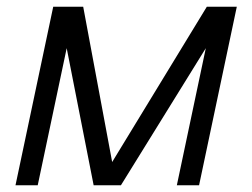

<svg xmlns="http://www.w3.org/2000/svg" viewBox="-20 -550 748 570"><path d="M26 0H92L178 -407L258 0H339L591 -407L505 0H571L683 -530H594L313 -69L227 -530H138Z"/></svg>

Font: Geist Light
Style: Italic
Weight: 300
Italic angle: -12°
Designer: Basement.studio, Andrés Briganti, Mateo Zaragoza
Foundry: Basement.studio, Vercel, Andrés Briganti, Guido Ferreyra, Mateo Zaragoza
Version: Version 1.500